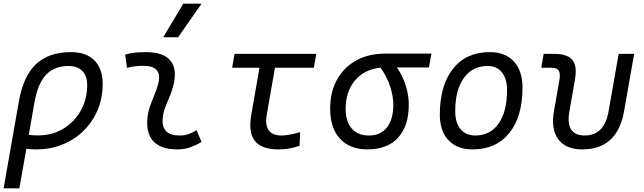

<svg xmlns="http://www.w3.org/2000/svg" viewBox="-20 -815 3556 1060"><path d="M372.6 -527.3Q455.6 -527.3 501.2 -481.7Q546.9 -436 546.9 -351.6Q546.9 -274.4 519.3 -208.5Q491.7 -142.6 441.9 -93.5Q392.1 -44.4 325.2 -17.3Q258.3 9.8 179.7 9.8Q153.3 9.8 125.5 6.3L86.9 224.6H0L84 -253.9Q108.4 -394.5 178.7 -460.9Q249 -527.3 372.6 -527.3ZM138.7 -70.3Q162.6 -67.4 190.4 -67.4Q267.6 -67.4 328.9 -104Q390.1 -140.6 425.8 -203.9Q461.4 -267.1 461.4 -346.7Q461.4 -396 434.3 -423.3Q407.2 -450.7 357.9 -450.7Q279.8 -450.7 234.1 -402.1Q188.5 -353.5 170.4 -250.5Z M1065.4 -95.7 1092.8 -31.2Q1064 -14.2 1032 -2.2Q1000 9.8 958.5 9.8Q872.1 9.8 830.1 -31.7Q788.1 -73.2 793 -153.3Q795.4 -189.9 807.1 -224.6Q818.8 -259.3 832.8 -292Q846.7 -324.7 854 -355Q878.4 -451.7 770.5 -451.7Q724.1 -451.7 681.2 -440.4L670.9 -513.7Q699.7 -522 728.5 -524.7Q757.3 -527.3 786.1 -527.3Q880.9 -527.3 920.2 -481Q959.5 -434.6 937.5 -345.2Q929.2 -310.5 916 -280.5Q902.8 -250.5 891.6 -221.2Q880.4 -191.9 877.9 -157.7Q872.1 -66.9 971.2 -66.9Q997.6 -66.9 1017.8 -73.5Q1038.1 -80.1 1065.4 -95.7ZM881.3 -609.4 991.7 -794.9H1092.8L963.4 -609.4Z M1517.1 9.8Q1423.8 9.8 1387 -37.1Q1350.1 -84 1367.2 -181.2L1412.6 -440.9H1261.7L1274.9 -517.6H1726.1L1712.9 -440.9H1498L1453.1 -184.1Q1432.1 -66.9 1535.2 -66.9Q1571.8 -66.9 1637.2 -85.4L1633.8 -10.3Q1579.6 9.8 1517.1 9.8Z M2009.3 9.8Q1910.6 9.8 1856.7 -49.3Q1802.7 -108.4 1802.7 -215.8Q1802.7 -307.1 1840.6 -375.2Q1878.4 -443.4 1946.5 -481.2Q2014.6 -519 2106 -519H2361.8L2348.1 -442.4H2171.4Q2204.6 -393.1 2220.7 -340.8Q2236.8 -288.6 2236.8 -236.8Q2236.8 -119.1 2177.5 -54.7Q2118.2 9.8 2009.3 9.8ZM2081.1 -441.4Q1993.2 -433.1 1940.7 -371.8Q1888.2 -310.5 1888.2 -213.9Q1888.2 -144 1921.9 -105.5Q1955.6 -66.9 2016.6 -66.9Q2081.1 -66.9 2116.2 -111.3Q2151.4 -155.8 2151.4 -236.8Q2151.4 -283.2 2134.5 -335.9Q2117.7 -388.7 2081.1 -441.4Z M2588.9 9.8Q2503.9 9.8 2456.1 -40.8Q2408.2 -91.3 2408.2 -181.2Q2408.2 -344.2 2481.2 -435.8Q2554.2 -527.3 2683.6 -527.3Q2769 -527.3 2816.9 -475.8Q2864.7 -424.3 2864.7 -331.5Q2864.7 -170.9 2791.7 -80.6Q2718.8 9.8 2588.9 9.8ZM2604 -66.9Q2686.5 -66.9 2732.9 -133.1Q2779.3 -199.2 2779.3 -317.4Q2779.3 -379.9 2751.2 -415.3Q2723.1 -450.7 2672.4 -450.7Q2588.4 -450.7 2540.8 -384.5Q2493.2 -318.4 2493.2 -200.2Q2493.2 -137.2 2522.7 -102.1Q2552.2 -66.9 2604 -66.9Z M3194.8 9.8Q3103.5 9.8 3062.3 -45.9Q3021 -101.6 3038.1 -200.2L3068.4 -372.6Q3074.7 -409.2 3064.7 -425Q3054.7 -440.9 3025.9 -440.9H2968.3L2981.4 -517.6H3040Q3112.8 -517.6 3140.1 -483.6Q3167.5 -449.7 3154.3 -376L3123.5 -200.2Q3100.1 -66.9 3208 -66.9Q3316.9 -66.9 3339.8 -200.2L3395.5 -517.6H3481L3425.3 -200.2Q3387.7 9.8 3194.8 9.8Z"/></svg>

Font: Cascadia Mono PL SemiLight
Style: Italic
Weight: 350
Italic angle: -10°
Monospace: yes
Designer: Aaron Bell
Foundry: Saja Typeworks
Version: Version 2404.023; ttfautohint (v1.8.4)